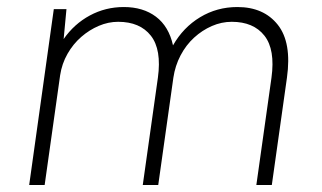

<svg xmlns="http://www.w3.org/2000/svg" viewBox="-20 -526 915 546"><path d="M133 -500H169L161 -415Q191 -458 235.5 -482Q280 -506 332 -506Q387 -506 423.5 -478.5Q460 -451 472 -397Q501 -448 549 -477Q597 -506 655 -506Q730 -506 770 -455.5Q810 -405 796 -305L753 0H709L752 -305Q763 -385 732 -424.5Q701 -464 639 -464Q610 -464 582.5 -452Q555 -440 532 -419Q509 -398 493.5 -368.5Q478 -339 473 -305L430 0H386L429 -305Q440 -385 409 -424.5Q378 -464 316 -464Q288 -464 261 -452.5Q234 -441 211 -421Q188 -401 172 -373Q156 -345 151 -312L107 0H63Z"/></svg>

Font: Retni Sans Light
Style: Italic
Weight: 300
Italic angle: -8°
Designer: Vitaly Kuzmin
Foundry: ParaType Ltd.
Version: Version 1.00;June 10, 2019;FontCreator 11.5.0.2425 64-bit; t